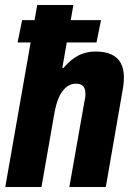

<svg xmlns="http://www.w3.org/2000/svg" viewBox="-20 -744 530 764"><path d="M1 0 128 -724H272L228 -474H233Q250 -494 269.5 -509Q289 -524 312 -531.5Q335 -539 360 -539Q398 -539 423 -527.5Q448 -516 460.5 -493Q473 -470 473 -436Q473 -423 471.5 -409Q470 -395 467 -380L401 0H256L317 -346Q319 -353 319.5 -359Q320 -365 320 -371Q320 -384 316 -393Q312 -402 303.5 -406.5Q295 -411 282 -411Q266 -411 252.5 -403Q239 -395 228.5 -381Q218 -367 210.5 -347Q203 -327 198 -302L145 0ZM50 -575 68 -664H382L364 -575Z"/></svg>

Font: Archivo Condensed ExtraBold
Style: Italic
Weight: 800
Width: 3
Italic angle: -10°
Designer: Hector Gatti
Foundry: Omnibus-Type
Version: Version 2.001